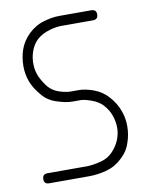

<svg xmlns="http://www.w3.org/2000/svg" viewBox="-75 -696 590 753"><g transform="rotate(-10 219.5 -320.0)"><path d="M360.4 -168Q360.4 -193.4 351.6 -217.8Q343.8 -241.2 324.2 -262.7Q307.6 -280.3 280.3 -290Q252.9 -299.8 238.3 -299.8Q228.5 -299.8 220.7 -299.8Q212.9 -299.8 205.1 -299.8Q179.7 -299.8 144.5 -311.5Q109.4 -322.3 87.9 -348.6Q61.5 -378.9 50.8 -408.2Q40 -437.5 40 -469.7Q40 -503.9 50.8 -535.2Q61.5 -566.4 87.9 -592.8Q116.2 -620.1 151.4 -629.9Q183.6 -639.6 214.8 -639.6Q217.8 -639.6 219.7 -639.6Q259.8 -639.6 280.3 -639.6Q299.8 -639.6 339.8 -639.6Q360.4 -639.6 360.4 -620.1Q360.4 -599.6 339.8 -599.6Q299.8 -599.6 280.3 -599.6Q259.8 -599.6 219.7 -599.6Q195.3 -600.6 166 -591.8Q135.7 -583 115.2 -564.5Q96.7 -546.9 87.9 -520.5Q79.1 -495.1 80.1 -469.7Q80.1 -445.3 90.8 -419.9Q102.5 -395.5 118.2 -376Q134.8 -356.4 162.1 -347.7Q188.5 -339.8 205.1 -339.8Q213.9 -339.8 220.7 -339.8Q228.5 -339.8 238.3 -339.8Q262.7 -339.8 295.9 -328.1Q330.1 -315.4 352.5 -290Q377.9 -261.7 388.7 -231.4Q400.4 -202.1 400.4 -168Q400.4 -134.8 389.6 -103.5Q379.9 -71.3 353.5 -46.9Q325.2 -19.5 290 -9.8Q253.9 0 219.7 0Q179.7 0 139.6 0Q99.6 0 59.6 0Q40 0 40 -19.5Q40 -40 59.6 -40Q99.6 -40 139.6 -40Q179.7 -40 219.7 -40Q245.1 -41 274.4 -48.8Q303.7 -56.6 322.3 -77.1Q340.8 -96.7 350.6 -120.1Q360.4 -144.5 360.4 -168Z"/></g></svg>

Font: Demofont
Style: Regular
Weight: 400
Version: Version 1.0